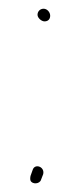

<svg xmlns="http://www.w3.org/2000/svg" viewBox="-20 -462 176 440"><path d="M50 -48C54 -39 71 -40 74 -50L79 -63C83 -80 60 -88 55 -73L50 -59C49 -55 49 -50 50 -48ZM66 -428C66 -421 75 -413 82 -413C90 -413 95 -418 95 -426C95 -434 88 -442 80 -442C72 -442 66 -436 66 -428ZM74 -50Z"/></svg>

Font: Stray Cat
Style: LtExt
Weight: 300
Version: Version 1.0